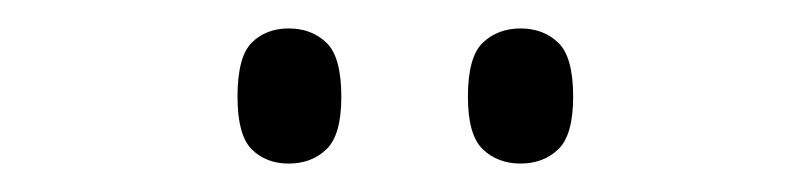

<svg xmlns="http://www.w3.org/2000/svg" viewBox="-20 -761 570 135"><path d="M346 -646Q330 -646 319.5 -656Q309 -666 309 -693Q309 -721 319.5 -731Q330 -741 346 -741Q362 -741 372.5 -731Q383 -721 383 -693Q383 -666 372.5 -656Q362 -646 346 -646ZM183 -646Q167 -646 157 -656Q147 -666 147 -693Q147 -721 157 -731Q167 -741 183 -741Q199 -741 209.5 -731Q220 -721 220 -693Q220 -666 209.5 -656Q199 -646 183 -646Z"/></svg>

Font: Noto Serif Hebrew SemiCondensed Light
Style: Regular
Weight: 300
Width: 4
Designer: Monotype Design Team
Foundry: Monotype Imaging Inc.
Version: Version 2.004; ttfautohint (v1.8.4.7-5d5b)